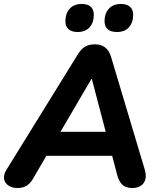

<svg xmlns="http://www.w3.org/2000/svg" viewBox="-29 -937 802 966"><path d="M59 9Q32 9 13.5 -3.5Q-5 -16 -8.5 -36.5Q-12 -57 3 -82L361 -661Q378 -689 398 -701.5Q418 -714 449 -714Q480 -714 500.5 -698Q521 -682 530 -650L699 -85Q708 -54 702 -33.5Q696 -13 679 -2Q662 9 638 9Q604 9 586.5 -7.5Q569 -24 560 -59L527 -185L572 -153H166L221 -182L136 -36Q123 -14 104.5 -2.5Q86 9 59 9ZM431 -540 259 -246 237 -274H541L511 -243L433 -540ZM559 -776Q529 -776 513 -790Q497 -804 497 -831Q497 -869 518.5 -893Q540 -917 580 -917Q609 -917 625 -903Q641 -889 641 -863Q641 -824 620 -800Q599 -776 559 -776ZM361 -776Q332 -776 316 -790Q300 -804 300 -831Q300 -869 321.5 -893Q343 -917 383 -917Q412 -917 427.5 -903Q443 -889 443 -863Q443 -824 422 -800Q401 -776 361 -776Z"/></svg>

Font: Nunito ExtraLight ExtraBold
Style: Italic
Weight: 800
Italic angle: -9°
Version: Version 3.602